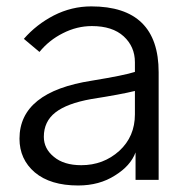

<svg xmlns="http://www.w3.org/2000/svg" viewBox="-20 -563 590 601"><path d="M117.2 -134.8Q117.2 -97.7 148.4 -72.3Q179.7 -45.9 234.4 -45.9Q303.7 -45.9 353.5 -90.8Q402.3 -135.7 402.3 -205.1Q402.3 -229.5 402.3 -278.3Q359.4 -267.6 265.6 -252.9Q189.5 -239.3 153.3 -210.9Q117.2 -182.6 117.2 -134.8ZM41 -128.9Q41 -275.4 267.6 -310.5Q369.1 -327.1 402.3 -337.9Q402.3 -347.7 402.3 -368.2Q402.3 -417 367.2 -449.2Q332 -481.4 267.6 -481.4Q220.7 -481.4 176.8 -459Q133.8 -437.5 103.5 -400.4Q86.9 -414.1 54.7 -441.4Q93.8 -486.3 148.4 -514.6Q204.1 -543 265.6 -543Q476.6 -543 476.6 -336.9Q476.6 -224.6 476.6 0Q459 0 404.3 0Q404.3 -21.5 404.3 -85.9Q388.7 -43.9 339.8 -13.7Q291 17.6 224.6 17.6Q137.7 17.6 88.9 -23.4Q41 -64.5 41 -128.9Z"/></svg>

Font: Gothic A1
Style: Regular
Weight: 400
Designer: HanYang I&C Co.,Ltd.
Version: Version 2.50